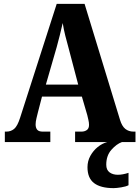

<svg xmlns="http://www.w3.org/2000/svg" viewBox="-20 -734 720 992"><path d="M5 0V-54H13Q36 -54 53 -68Q70 -82 84 -126L273 -714H417L600 -115Q610 -82 627.5 -68Q645 -54 670 -54H680V0H368V-54H401Q417 -54 428.5 -62Q440 -70 440 -89Q440 -101 436.5 -115.5Q433 -130 431 -139L403 -235H197L176 -154Q173 -142 168.5 -123.5Q164 -105 164 -91Q164 -74 172 -64Q180 -54 201 -54H240V0ZM217 -297H384L334 -487Q325 -519 317 -551Q309 -583 304 -615Q297 -583 289 -552Q281 -521 273 -491ZM567 238Q500 238 466 212Q432 186 432 130Q432 98 447 71Q462 44 485 25.5Q508 7 534 0H610Q582 10 555.5 40Q529 70 529 117Q529 144 546 156.5Q563 169 589 169Q613 169 644 159V223Q631 230 606 234Q581 238 567 238Z"/></svg>

Font: Noto Serif Georgian Condensed ExtraBold
Style: Regular
Weight: 800
Width: 3
Designer: Monotype Design Team, Akaki Razmadze
Foundry: Google LLC
Version: Version 2.003; ttfautohint (v1.8.4.7-5d5b)